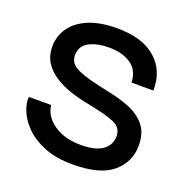

<svg xmlns="http://www.w3.org/2000/svg" viewBox="-121 -774 881 902"><g transform="rotate(20 319.0 -323.5)"><path d="M35 -215H146Q152 -160 205.5 -123Q259 -86 341 -86Q413 -86 449 -112Q485 -138 485 -182Q485 -225 443 -243Q401 -261 313 -278Q264 -287 218 -302Q172 -317 135.5 -340.5Q99 -364 78 -397Q57 -430 57 -476Q57 -528 86.5 -570Q116 -612 173.5 -636Q231 -660 315 -660Q442 -660 509 -601Q576 -542 574 -443H465Q462 -505 419 -533.5Q376 -562 310 -562Q251 -562 211 -541Q171 -520 171 -473Q171 -447 188.5 -429.5Q206 -412 248.5 -398Q291 -384 367 -368Q431 -356 483 -335.5Q535 -315 566.5 -277.5Q598 -240 598 -176Q598 -94 535 -40.5Q472 13 336 13Q250 13 190.5 -12Q131 -37 95.5 -74Q60 -111 45.5 -149.5Q31 -188 35 -215Z"/></g></svg>

Font: Syne SemiBold
Style: Regular
Weight: 600
Designer: Lucas Descroix
Foundry: Bonjour Monde
Version: Version 2.200; ttfautohint (v1.8.4)